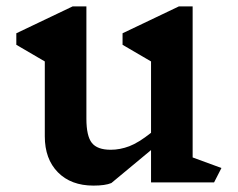

<svg xmlns="http://www.w3.org/2000/svg" viewBox="-20 -570 743 600"><path d="M649 0H452V-101L328 2Q309 10 272 10Q202 10 161 -31.5Q120 -73 120 -144V-378L31 -430V-466L207 -550H250V-199Q250 -145 267 -123.5Q284 -102 326 -102Q355 -102 384 -113Q413 -124 452 -155V-378L363 -430V-466L539 -550H582V-78L672 -45Z"/></svg>

Font: Inknut Antiqua Medium
Style: Regular
Weight: 500
Designer: Claus Eggers Sørensen
Foundry: Claus Eggers Sørensen
Version: Version 1.003; ttfautohint (v1.8.2) -l 8 -r 50 -G 200 -x 14 